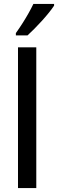

<svg xmlns="http://www.w3.org/2000/svg" viewBox="-20 -954 294 974"><path d="M71.3 0V-713.9H164.1V0ZM254.4 -934.1V-925.3Q244.1 -909.7 228 -889.6Q211.9 -869.6 192.9 -848.6Q173.8 -827.6 154.5 -808.1Q135.3 -788.6 119.6 -774.4H60.5V-786.1Q79.6 -813 95.7 -838.4Q111.8 -863.8 125.2 -887.7Q138.7 -911.6 149.4 -934.1Z"/></svg>

Font: Open Sans Condensed Medium
Style: Regular
Weight: 500
Width: 3
Designer: Monotype Design Team
Foundry: Monotype Imaging Inc.
Version: Version 3.000